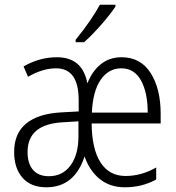

<svg xmlns="http://www.w3.org/2000/svg" viewBox="-20 -785 749 815"><path d="M662 -302V-261H369Q370 -152 407 -95Q444 -38 513 -38Q580 -38 643 -74V-23Q583 10 510 10Q447 10 403.5 -25Q360 -60 339 -121Q296 10 177 10Q111 10 75.5 -30.5Q40 -71 40 -140Q40 -219 91.5 -261Q143 -303 241 -308L314 -312V-360Q314 -495 218 -495Q161 -495 99 -459L80 -503Q148 -542 221 -542Q275 -542 307.5 -515Q340 -488 351 -431Q371 -483 408 -512.5Q445 -542 496 -542Q577 -542 619.5 -475Q662 -408 662 -302ZM370 -307H607Q607 -392 578.5 -443.5Q550 -495 495 -495Q441 -495 407.5 -446.5Q374 -398 370 -307ZM248 -266Q172 -262 134.5 -230.5Q97 -199 97 -140Q97 -90 120.5 -63.5Q144 -37 187 -37Q246 -37 279.5 -83Q313 -129 313 -206V-270ZM470 -757Q449 -725 409.5 -680Q370 -635 337 -606H301V-616Q369 -700 404 -765H470Z"/></svg>

Font: Noto Sans Display Light Narrow
Style: Regular
Weight: 300
Width: 4
Designer: Monotype Design team
Foundry: Monotype Imaging Inc.
Version: Version 1.000